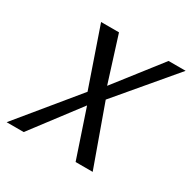

<svg xmlns="http://www.w3.org/2000/svg" viewBox="-156 -852 998 1003"><g transform="rotate(30 342.5 -350.0)"><path d="M425 0H528L398.3 -361L684.6 -700H581.6L368.6 -427L282.6 -700H174.6L295.6 -349L9 0H112L329 -286Z"/></g></svg>

Font: Cabin Condensed
Style: Regular
Weight: 400
Italic angle: -13°
Designer: Pablo Impallari
Foundry: Pablo Impallari. www.impallari.com Igino Marini. www.ikern.com
Version: Version 1.006